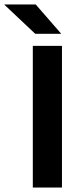

<svg xmlns="http://www.w3.org/2000/svg" viewBox="-84 -846 364 866"><path d="M195.5 -639V0H64V-639ZM-64 -826H77L191 -695V-693.5H75L-64 -824.5Z"/></svg>

Font: Anek Devanagari SemiBold
Style: Regular
Weight: 600
Designer: Kailash Malviya (Devanagari) & Yesha Goshar (Latin)
Foundry: Ek Type
Version: Version 1.003